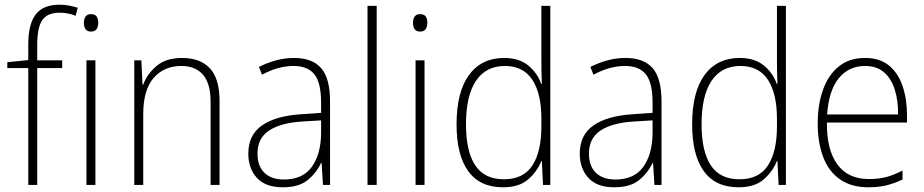

<svg xmlns="http://www.w3.org/2000/svg" viewBox="-20 -785 3924 815"><path d="M244 -496H138V0H100V-496H11V-521L100 -530V-597Q100 -681 131 -723Q162 -765 233 -765Q256 -765 275 -761Q294 -757 310 -752L301 -718Q270 -731 233 -731Q181 -731 159.5 -699.5Q138 -668 138 -595V-529H244Z M366 -725Q384 -725 390.5 -714.5Q397 -704 397 -688Q397 -672 390 -661.5Q383 -651 366 -651Q350 -651 343 -661.5Q336 -672 336 -688Q336 -704 343 -714.5Q350 -725 366 -725ZM385 -529V0H347V-529Z M753 -539Q830 -539 871 -495Q912 -451 912 -356V0H874V-351Q874 -431 841.5 -468Q809 -505 750 -505Q676 -505 632 -454Q588 -403 588 -300V0H550V-529H580L585 -426H588Q604 -470 644 -504.5Q684 -539 753 -539Z M1228 -539Q1306 -539 1343.5 -495.5Q1381 -452 1381 -355V0H1351L1345 -94H1343Q1324 -52 1286.5 -21Q1249 10 1180 10Q1107 10 1070.5 -30Q1034 -70 1034 -133Q1034 -212 1092 -252.5Q1150 -293 1257 -300L1343 -306V-349Q1343 -434 1314.5 -469.5Q1286 -505 1226 -505Q1194 -505 1161 -496Q1128 -487 1092 -468L1079 -501Q1113 -518 1150.5 -528.5Q1188 -539 1228 -539ZM1260 -269Q1170 -263 1121.5 -230.5Q1073 -198 1073 -133Q1073 -80 1102.5 -51.5Q1132 -23 1185 -23Q1265 -23 1303.5 -76.5Q1342 -130 1343 -219V-274Z M1579 0H1540V-760H1579Z M1763 -725Q1781 -725 1787.5 -714.5Q1794 -704 1794 -688Q1794 -672 1787 -661.5Q1780 -651 1763 -651Q1747 -651 1740 -661.5Q1733 -672 1733 -688Q1733 -704 1740 -714.5Q1747 -725 1763 -725ZM1782 -529V0H1744V-529Z M2115 10Q2017 10 1967.5 -58.5Q1918 -127 1918 -257Q1918 -395 1971 -467Q2024 -539 2120 -539Q2184 -539 2223 -506.5Q2262 -474 2277 -429H2280Q2278 -481 2278 -530V-760H2316V0H2285L2280 -102H2278Q2261 -58 2222.5 -24Q2184 10 2115 10ZM2119 -24Q2202 -24 2240 -83Q2278 -142 2278 -248V-281Q2278 -388 2239.5 -446.5Q2201 -505 2123 -505Q2043 -505 2000.5 -442Q1958 -379 1958 -257Q1958 -143 1997 -83.5Q2036 -24 2119 -24Z M2635 -539Q2713 -539 2750.5 -495.5Q2788 -452 2788 -355V0H2758L2752 -94H2750Q2731 -52 2693.5 -21Q2656 10 2587 10Q2514 10 2477.5 -30Q2441 -70 2441 -133Q2441 -212 2499 -252.5Q2557 -293 2664 -300L2750 -306V-349Q2750 -434 2721.5 -469.5Q2693 -505 2633 -505Q2601 -505 2568 -496Q2535 -487 2499 -468L2486 -501Q2520 -518 2557.5 -528.5Q2595 -539 2635 -539ZM2667 -269Q2577 -263 2528.5 -230.5Q2480 -198 2480 -133Q2480 -80 2509.5 -51.5Q2539 -23 2592 -23Q2672 -23 2710.5 -76.5Q2749 -130 2750 -219V-274Z M3115 10Q3017 10 2967.5 -58.5Q2918 -127 2918 -257Q2918 -395 2971 -467Q3024 -539 3120 -539Q3184 -539 3223 -506.5Q3262 -474 3277 -429H3280Q3278 -481 3278 -530V-760H3316V0H3285L3280 -102H3278Q3261 -58 3222.5 -24Q3184 10 3115 10ZM3119 -24Q3202 -24 3240 -83Q3278 -142 3278 -248V-281Q3278 -388 3239.5 -446.5Q3201 -505 3123 -505Q3043 -505 3000.5 -442Q2958 -379 2958 -257Q2958 -143 2997 -83.5Q3036 -24 3119 -24Z M3652 -539Q3715 -539 3754 -506.5Q3793 -474 3811.5 -419Q3830 -364 3830 -297V-265H3490Q3489 -149 3534.5 -87Q3580 -25 3668 -25Q3708 -25 3740 -33Q3772 -41 3811 -61V-23Q3778 -7 3743.5 1.5Q3709 10 3667 10Q3593 10 3545 -24Q3497 -58 3474 -119Q3451 -180 3451 -262Q3451 -341 3473.5 -404Q3496 -467 3540.5 -503Q3585 -539 3652 -539ZM3652 -505Q3583 -505 3540.5 -453Q3498 -401 3491 -299H3792Q3793 -358 3778 -405Q3763 -452 3732 -478.5Q3701 -505 3652 -505Z"/></svg>

Font: Noto Sans Arabic SemCond ExtLt
Style: Regular
Weight: 200
Width: 4
Designer: Monotype Design Team, Nadine Chahine, Nizar Qandah and Khaled Hosny
Foundry: Monotype Imaging Inc.
Version: Version 2.012; ttfautohint (v1.8.4.7-5d5b)